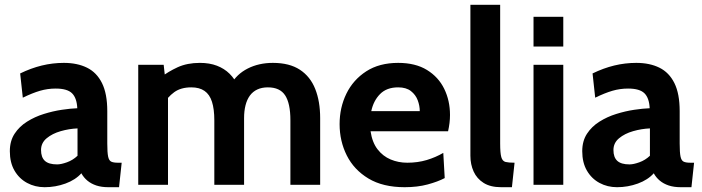

<svg xmlns="http://www.w3.org/2000/svg" viewBox="-20 -770 2923 800"><path d="M166 10Q126 10 93 -7.8Q60 -25.5 40.5 -59Q21 -92.5 21 -140Q21 -182.5 40.8 -212.8Q60.5 -243 92.8 -263.2Q125 -283.5 162.8 -295.2Q200.5 -307 237.2 -312.5Q274 -318 302 -319Q300 -362 280 -381.5Q260 -401 212 -401Q178.5 -401 146.8 -391.8Q115 -382.5 75 -363L64 -464Q109 -486 154.2 -497Q199.5 -508 246 -508Q302 -508 342.5 -488Q383 -468 405 -423.8Q427 -379.5 427 -307V-172Q427 -134.5 430.5 -117.8Q434 -101 443.5 -96.5Q453 -92 471 -92H487L476 10H431Q403 10 381.2 2.8Q359.5 -4.5 344 -17.5Q328.5 -30.5 319 -48Q294.5 -20.5 252.8 -5.2Q211 10 166 10ZM218 -85Q234.5 -85 259 -93.8Q283.5 -102.5 303 -121V-235Q268 -233.5 233 -223.5Q198 -213.5 174.5 -194Q151 -174.5 151 -145Q151 -114.5 167 -99.8Q183 -85 218 -85Z M556 0V-500H662L670 -427L652 -449Q680.5 -471.5 720.2 -489.8Q760 -508 813 -508Q853 -508 883.8 -496.2Q914.5 -484.5 936.5 -462.8Q958.5 -441 972 -411L942 -418Q966 -461 1012.2 -484.5Q1058.5 -508 1117 -508Q1186 -508 1229.5 -479.5Q1273 -451 1293.5 -399.2Q1314 -347.5 1314 -278V0H1190V-269Q1190 -339 1168.2 -372.5Q1146.5 -406 1096 -406Q1071 -406 1052.2 -397.2Q1033.5 -388.5 1021.2 -371.8Q1009 -355 1003 -331.2Q997 -307.5 997 -278V0H873V-269Q873 -315.5 863.2 -346Q853.5 -376.5 832.2 -391.2Q811 -406 777 -406Q733.5 -406 705.8 -385.8Q678 -365.5 657 -331L680 -398V0Z M1666 10Q1575.5 10 1515.2 -26.2Q1455 -62.5 1425 -122.2Q1395 -182 1395 -253Q1395 -321.5 1423.2 -379.5Q1451.5 -437.5 1506 -472.8Q1560.5 -508 1639 -508Q1711 -508 1759 -478.5Q1807 -449 1831 -399.8Q1855 -350.5 1855 -291Q1855 -274.5 1853 -257.8Q1851 -241 1847 -223H1524Q1531 -176.5 1553.2 -147.8Q1575.5 -119 1607.8 -105.5Q1640 -92 1677 -92Q1720.5 -92 1758 -103.2Q1795.5 -114.5 1827 -133L1833 -28Q1804.5 -13 1762 -1.5Q1719.5 10 1666 10ZM1527 -307H1729Q1729 -329.5 1720.5 -352.2Q1712 -375 1692.2 -390.5Q1672.5 -406 1639 -406Q1591 -406 1563.5 -378Q1536 -350 1527 -307Z M2068 10Q2023.5 10 1995.2 -7.8Q1967 -25.5 1953.5 -55.2Q1940 -85 1940 -121V-750H2064V-172Q2064 -132 2068.8 -115.2Q2073.5 -98.5 2086.5 -95.2Q2099.5 -92 2124 -92L2113 10Z M2203 0V-500H2327V0ZM2203 -576V-700H2327V-576Z M2551 10Q2511 10 2478 -7.8Q2445 -25.5 2425.5 -59Q2406 -92.5 2406 -140Q2406 -182.5 2425.8 -212.8Q2445.5 -243 2477.8 -263.2Q2510 -283.5 2547.8 -295.2Q2585.5 -307 2622.2 -312.5Q2659 -318 2687 -319Q2685 -362 2665 -381.5Q2645 -401 2597 -401Q2563.5 -401 2531.8 -391.8Q2500 -382.5 2460 -363L2449 -464Q2494 -486 2539.2 -497Q2584.5 -508 2631 -508Q2687 -508 2727.5 -488Q2768 -468 2790 -423.8Q2812 -379.5 2812 -307V-172Q2812 -134.5 2815.5 -117.8Q2819 -101 2828.5 -96.5Q2838 -92 2856 -92H2872L2861 10H2816Q2788 10 2766.2 2.8Q2744.5 -4.5 2729 -17.5Q2713.5 -30.5 2704 -48Q2679.5 -20.5 2637.8 -5.2Q2596 10 2551 10ZM2603 -85Q2619.5 -85 2644 -93.8Q2668.5 -102.5 2688 -121V-235Q2653 -233.5 2618 -223.5Q2583 -213.5 2559.5 -194Q2536 -174.5 2536 -145Q2536 -114.5 2552 -99.8Q2568 -85 2603 -85Z"/></svg>

Font: Cabin Resolve
Style: Bold-Resolve
Weight: 700
Designer: Pablo Impallari
Foundry: Pablo Impallari. http://www.impallari.com Igino Marini. http://www.ikern.com
Version: Version 3.001